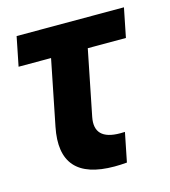

<svg xmlns="http://www.w3.org/2000/svg" viewBox="-84 -582 579 653"><g transform="rotate(-15 205.5 -255.5)"><path d="M33.2 -512.7H411.1L390.6 -410.2H256.3L210.4 -180.7Q194.8 -102.1 288.1 -102.1Q295.9 -102.1 304.7 -102.5L284.2 0Q261.2 2 240.7 2Q44.4 2 81.1 -180.7L127 -410.2H12.7Z"/></g></svg>

Font: Sansation
Style: Bold Italic
Weight: 700
Designer: Bernd Montag
Version: Version 1.301